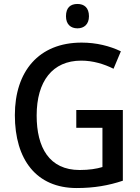

<svg xmlns="http://www.w3.org/2000/svg" viewBox="-20 -939 705 969"><path d="M371 -919C336 -919 313 -901 313 -857C313 -816 337 -796 371 -796C404 -796 429 -816 429 -857C429 -900 405 -919 371 -919ZM365 -384V-294H497V-96C467 -87 430 -81 382 -81C229 -81 165 -194 165 -356C165 -529 245 -633 390 -633C449 -633 505 -616 553 -592L590 -680C534 -707 466 -724 392 -724C175 -724 55 -578 55 -358C55 -133 164 10 367 10C455 10 529 -3 600 -27V-384Z"/></svg>

Font: Noto Sans Myanmar UI SemiCondensed Medium
Style: Regular
Weight: 500
Width: 4
Designer: Monotype Design Team
Foundry: Monotype Imaging Inc.
Version: Version 2.103